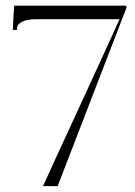

<svg xmlns="http://www.w3.org/2000/svg" viewBox="-20 -508 468 665"><path d="M39.1 -404.3H24.4Q24.9 -412.6 25.9 -434.6Q26.9 -456.5 27.3 -464.8H27.8L29.3 -488.3H415L418.9 -483.4Q374 -368.2 292.5 -155.8Q210.9 56.6 179.7 136.7H128.9Q163.1 61 254.2 -136Q345.2 -333 394 -441.4H104.5Q74.7 -441.4 57.4 -433.1Q40 -424.8 39.1 -410.2Z"/></svg>

Font: Elaris
Style: Regular
Weight: 500
Version: Version 1.0